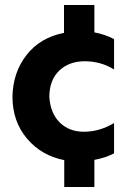

<svg xmlns="http://www.w3.org/2000/svg" viewBox="-20 -640 518 771"><path d="M438 -24Q403 -6 359 2V111H238V3Q146 -15 88 -84Q30 -153 30 -252Q32 -349 86.5 -419Q141 -489 237 -508V-620H359V-510Q402 -502 438 -483V-361Q385 -394 320 -394Q258 -394 218.5 -357Q179 -320 178 -252Q182 -186 219.5 -148.5Q257 -111 317 -111Q380 -111 438 -146Z"/></svg>

Font: Hind Siliguri
Style: Bold
Weight: 700
Designer: Jyotish Sonowal
Foundry: Indian Type Foundry
Version: Version 1.001;PS 1.0;hotconv 1.0.86;makeotf.lib2.5.63406; tt